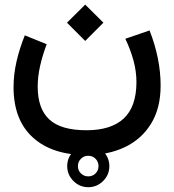

<svg xmlns="http://www.w3.org/2000/svg" viewBox="-20 -445 747 823"><path d="M268.1 267.1Q268.1 230 294.7 203.4Q321.3 176.8 358.4 176.8Q395.5 176.8 422.1 203.4Q448.7 230 448.7 267.1Q448.7 304.2 422.1 330.8Q395.5 357.4 358.4 357.4Q321.3 357.4 294.7 330.8Q268.1 304.2 268.1 267.1ZM314 267.1Q314 285.6 326.9 298.3Q339.8 311 358.4 311Q377 311 389.6 298.3Q402.3 285.6 402.3 267.1Q402.3 248.5 389.6 235.6Q377 222.7 358.4 222.7Q339.8 222.7 326.9 235.6Q314 248.5 314 267.1ZM267.1 -347.7 345.2 -425.3 423.3 -347.7 345.2 -269.5ZM517.1 -278.8 621.1 -314.5Q668.5 -193.4 668.5 -78.1Q668.5 19 627.4 85.4Q586.4 151.9 514.9 185.8Q443.4 219.7 352.1 219.7Q204.1 219.7 121.1 144.5Q38.1 69.3 38.1 -71.3Q38.1 -126 51 -182.1Q64 -238.3 86.4 -293.5L180.2 -255.4Q162.6 -209.5 152.1 -163.1Q141.6 -116.7 141.6 -73.7Q141.6 21.5 191.7 67.4Q241.7 113.3 350.6 113.3Q456.1 113.3 510.3 63Q564.5 12.7 564.9 -92.8Q564.9 -139.2 552 -186.3Q539.1 -233.4 517.1 -278.8Z"/></svg>

Font: Vazir Medium FD-WOL-UI
Style: Medium-FD-WOL-UI
Weight: 500
Designer: Saber Rastikerdar
Foundry: Saber Rastikerdar
Version: Version 30.0.0